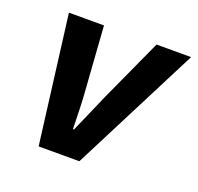

<svg xmlns="http://www.w3.org/2000/svg" viewBox="-94 -598 723 700"><g transform="rotate(20 267.0 -248.0)"><path d="M60 -496H196L213 -253Q216 -216 217 -178Q218 -140 219 -102H223Q240 -140 256 -177.5Q272 -215 289 -253L400 -496H534L281 0H123Z"/></g></svg>

Font: mr_Source Sans Pro
Style: Bold Italic
Weight: 700
Italic angle: -11°
Designer: Paul D. Hunt
Foundry: Adobe Systems Incorporated
Version: Version 1.036;July 10, 2024;FontCreator 11.5.0.2430 64-bit